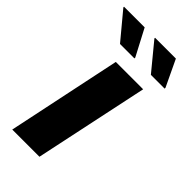

<svg xmlns="http://www.w3.org/2000/svg" viewBox="-241 -754 809 809"><g transform="rotate(45 163.5 -349.5)"><path d="M14 0 121 -510H284L176 0ZM80 -576 -19 -695V-699H104L166 -581V-576ZM264 -576 166 -695V-699H290L346 -581V-576Z"/></g></svg>

Font: Saira Thin
Style: Bold Italic
Weight: 700
Italic angle: -12°
Version: Version 1.101